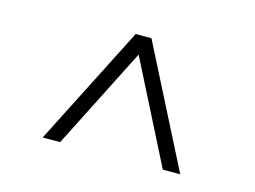

<svg xmlns="http://www.w3.org/2000/svg" viewBox="-60 -796 719 542"><g transform="rotate(15 300.0 -525.0)"><path d="M99 -350 277 -700H323L501 -350H450L300 -646L150 -350Z"/></g></svg>

Font: Red Hat Text Light
Style: Regular
Weight: 300
Designer: Pentagram, MCKL
Foundry: Pentagram, MCKL
Version: Version 1.023; ttfautohint (v1.8.3)